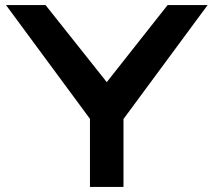

<svg xmlns="http://www.w3.org/2000/svg" viewBox="-20 -740 846 760"><path d="M336.1 0V-269.6L3.7 -720H160.2L402.6 -414.9L643.5 -720H801.9L468.8 -268.9V0Z"/></svg>

Font: Orbitron
Style: Regular
Weight: 400
Designer: Matt McInerney
Foundry: The League of Moveable Type
Version: Version 2.001